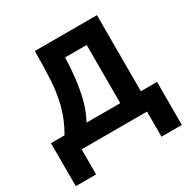

<svg xmlns="http://www.w3.org/2000/svg" viewBox="-192 -867 1206 1226"><g transform="rotate(-30 411.0 -254.0)"><path d="M20 185V-132H120Q170 -218 192 -303Q214 -388 219.5 -483Q225 -578 225 -693H683V-132H802V185H652V0H170V185ZM282 -132H531V-561H372Q370 -488 361.5 -412.5Q353 -337 334.5 -265Q316 -193 282 -132Z"/></g></svg>

Font: Ubuntu Sans ExtraBold
Style: Regular
Weight: 800
Designer: Dalton Maag Ltd
Foundry: Dalton Maag Ltd
Version: Version 1.006; ttfautohint (v1.8.4.7-5d5b)